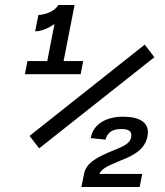

<svg xmlns="http://www.w3.org/2000/svg" viewBox="-20 -750 660 770"><path d="M134 -690 121 -624.5C146 -624.5 174.5 -636.5 198.5 -654L169.5 -505H90L80 -452.5H303.5L313.5 -505H235L279 -730H213.5C201 -704.5 158 -690 134 -690ZM560.5 -571 98.5 -205 137 -155 599 -520.5ZM473.5 -282C401.5 -282 352.5 -249 344 -196L403 -190C412 -221.5 433 -232.5 467 -232.5C496 -232.5 510.5 -223.5 506 -199.5C500 -170.5 467 -160.5 433 -146C374 -122 325.5 -98.5 317 -52.5L306.5 0H540L550.5 -52.5H379C386.5 -72 406.5 -82 452.5 -101.5C498.5 -120.5 559.5 -141.5 571.5 -203C582.5 -258.5 540 -282 473.5 -282Z"/></svg>

Font: Monaspace Neon Medium
Style: Italic
Weight: 500
Italic angle: -11°
Designer: Riley Cran & the Lettermatic Team
Foundry: Lettermatic
Version: Version 1.200 (Monaspace Neon)